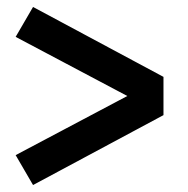

<svg xmlns="http://www.w3.org/2000/svg" viewBox="-20 -641 540 552"><path d="M75 -109 25 -195 346 -365 25 -535 75 -621 450 -420V-310Z"/></svg>

Font: Iosevka SS01
Style: Bold
Weight: 700
Monospace: yes
Designer: Belleve Invis
Foundry: Belleve Invis
Version: 2.3.3; ttfautohint (v1.8.3)